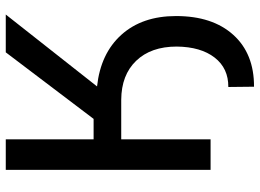

<svg xmlns="http://www.w3.org/2000/svg" viewBox="-140 -628 922 682"><g transform="rotate(-90 321.0 -287.0)"><path d="M58.6 0V-727.5H167V-415.5H239.7L476.1 -727.5H610.4L355 -403.3Q472.2 -390.6 538.6 -316.7Q605 -242.7 605 -122.6Q605 6.8 538.1 80.8Q471.2 154.8 354 154.3L353 63Q419.4 63.5 457.5 14.4Q495.6 -34.7 496.6 -120.1Q496.6 -211.9 446 -264.4Q395.5 -316.9 307.6 -317.4H167V0Z"/></g></svg>

Font: Inter Tight Medium
Style: Regular
Weight: 500
Designer: Rasmus Andersson
Foundry: rsms
Version: Version 3.004; ttfautohint (v1.8.4.7-5d5b)